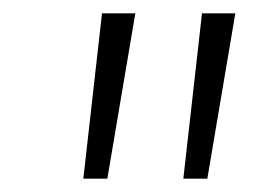

<svg xmlns="http://www.w3.org/2000/svg" viewBox="-20 -704 388 288"><path d="M105 -436 133 -684H183L141 -436ZM255 -436 283 -684H333L291 -436Z"/></svg>

Font: Fira Sans ExtraLight
Style: Italic
Weight: 275
Italic angle: -8°
Designer: Carrois Corporate & Edenspiekermann AG
Foundry: Carrois Corporate GbR & Edenspiekermann AG
Version: Version 4.203